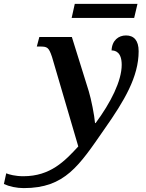

<svg xmlns="http://www.w3.org/2000/svg" viewBox="-163 -726 750 986"><path d="M205 -634H526L543 -706H221ZM-41 240C171 240 243 125 374 -64C476 -209 549 -332 549 -463C549 -518 525 -544 484 -544C446 -544 412 -519 410 -467C431 -467 462 -457 462 -393C462 -311 406 -199 328 -94H325C322 -133 305 -218 293 -257L206 -536H39L26 -487H40C80 -487 87 -484 104 -434L239 26C170 101 96 179 -43 179C-85 179 -117 170 -131 164L-143 219C-115 232 -77 240 -41 240Z"/></svg>

Font: Noto Serif Semi
Style: Italic
Weight: 600
Italic angle: -12°
Designer: Monotype Design Team
Foundry: Monotype Imaging Inc.
Version: Version 1.901